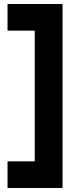

<svg xmlns="http://www.w3.org/2000/svg" viewBox="-20 -727 411 958"><path d="M17.6 210.9H292V-707H17.6V-574.2H153.3V78.1H17.6Z"/></svg>

Font: Wanted Sans Variable
Style: Regular
Weight: 400
Designer: Original Design by Kil Hyung-jin and Kang Hanbin, Wanted Lab, Inc; Hangeul from Source Han Sans by Jang Soo-young and Ka
Foundry: Wanted Lab, Inc.
Version: Version 1.003;Glyphs 3.2 (3227)